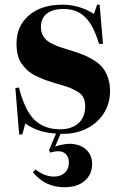

<svg xmlns="http://www.w3.org/2000/svg" viewBox="-20 -552 515 811"><path d="M252 238.8Q170.4 238.8 119.1 175.8L129.9 164.1Q168.9 193.8 208 193.8Q236.8 193.8 253.9 177.7Q271 161.6 271 134.8Q271 112.3 259 99.6Q247.1 86.9 226.1 86.9Q209 86.9 191.9 92.8L187 82L216.8 12.2Q139.2 7.8 86.9 -30.8L74.2 16.1H61L44.9 -180.2L60.1 -182.1Q84.5 -85.9 125.5 -45.9Q166.5 -5.9 233.9 -5.9Q282.2 -5.9 311 -31.2Q339.8 -56.6 339.8 -103Q339.8 -125 332.3 -140.1Q324.7 -155.3 305.2 -166.3Q285.6 -177.2 272.2 -182.4Q258.8 -187.5 227.5 -196.3Q221.2 -198.2 217.8 -199.2Q189.9 -207.5 170.2 -214.8Q150.4 -222.2 129.9 -232.4Q109.4 -242.7 95.9 -254.9Q82.5 -267.1 71.3 -283.2Q60.1 -299.3 54.9 -320.6Q49.8 -341.8 49.8 -368.2Q49.8 -441.9 102.1 -487.1Q154.3 -532.2 244.1 -532.2Q314.9 -532.2 377 -493.2L390.1 -532.2H400.9L415 -366.2L397.9 -367.2Q375.5 -444.3 340.1 -479.2Q304.7 -514.2 248 -514.2Q202.6 -514.2 177.7 -494.4Q152.8 -474.6 152.8 -438Q152.8 -420.4 159.2 -406.5Q165.5 -392.6 175.3 -383.5Q185.1 -374.5 201.7 -366.5Q218.3 -358.4 233.2 -353.3Q248 -348.1 270.5 -341.3Q275.9 -339.8 278.8 -338.9Q310.5 -329.1 332.3 -320.3Q354 -311.5 377 -297.4Q399.9 -283.2 413.6 -266.1Q427.2 -249 436 -223.9Q444.8 -198.7 444.8 -167Q444.8 -112.3 416 -69.8Q387.2 -27.3 339.6 -5.9Q292 15.6 235.8 13.2L212.9 66.9Q259.3 51.3 293.9 56.9Q328.6 62.5 348.9 85Q369.1 107.4 369.1 140.1Q369.1 184.6 337.9 211.7Q306.6 238.8 252 238.8Z"/></svg>

Font: Display Regular
Style: Bold
Weight: 700
Designer: Latin by Veronika Burian and Jose Scaglione. Greek by Irene Vlachou. Cyrillic by Vera Evstafieva.
Foundry: TypeTogether
Version: Version 3.002